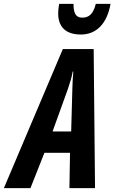

<svg xmlns="http://www.w3.org/2000/svg" viewBox="-82 -970 590 990"><path d="M335 -792C415 -792 470 -848 488 -950H412C399 -898 377 -879 342 -879C307 -879 297 -905 297 -950H223C220 -933 218 -916 218 -901C218 -837 251 -792 335 -792ZM-62 0H75L147 -182H279L276 0H408L401 -717H242ZM189 -292 268 -511C279 -544 288 -572 293 -601H296C293 -570 292 -541 291 -509L285 -292Z"/></svg>

Font: Noto Sans ExtraCondensed
Style: Bold Italic
Weight: 700
Width: 2
Italic angle: -12°
Designer: Monotype Design Team
Foundry: Monotype Imaging Inc.
Version: Version 2.013